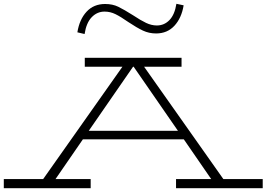

<svg xmlns="http://www.w3.org/2000/svg" viewBox="-27 -990 1402 1010"><path d="M1355 -48V0H899V-48H1084L940 -257H409L265 -48H450V0H-7V-48H200L617 -639H419V-686H928V-639H731L1148 -48ZM909 -302 676 -639H673L440 -302ZM648 -874Q608 -902 580.5 -915.5Q553 -929 523 -929Q484 -929 455.5 -899.5Q427 -870 418 -811L380 -820Q391 -888 428.5 -928.5Q466 -969 526 -969Q565 -969 595 -954.5Q625 -940 674 -909Q713 -883 741.5 -869.5Q770 -856 798 -856Q837 -856 864.5 -884.5Q892 -913 901 -970L939 -962Q928 -895 890.5 -854.5Q853 -814 794 -814Q757 -814 725 -829Q693 -844 648 -874Z"/></svg>

Font: BioRhyme Expanded Light
Style: Regular
Weight: 300
Width: 7
Designer: Aoife Mooney
Foundry: Aoife Mooney Type
Version: Version 1.000